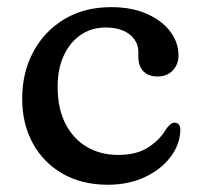

<svg xmlns="http://www.w3.org/2000/svg" viewBox="-20 -500 550 532"><path d="M474.6 -346.4Q474.6 -321.7 458.8 -304.9Q442.9 -288.1 416.8 -288.1Q391 -288.1 377.2 -302.6Q363.4 -317.2 363.4 -341.3V-355.2Q363.4 -385.4 339.1 -404.6Q314.8 -423.8 272.4 -423.8Q233.9 -423.8 204 -403.5Q174 -383.2 156.9 -346.4Q139.7 -309.6 139.7 -259.7Q139.7 -199.2 161.6 -156.8Q183.4 -114.4 221.3 -92.6Q259.1 -70.7 307.2 -70.7Q359.8 -70.7 392.6 -92.8Q425.3 -114.9 441.7 -144.7Q448.9 -152.7 453.5 -156.5Q458.1 -160.3 463.9 -160.1Q472.1 -159.9 476.1 -154.2Q480 -148.4 479.7 -137.9Q478.2 -99.1 452.4 -64.9Q426.5 -30.6 381.6 -9.4Q336.7 11.9 278.4 11.9Q207.6 11.9 154.3 -18.3Q100.9 -48.6 71.2 -102.4Q41.5 -156.2 41.5 -226.6Q41.5 -298.7 72.1 -356.1Q102.8 -413.5 158.2 -446.9Q213.6 -480.2 288 -480.2Q345.7 -480.2 387.5 -461.4Q429.3 -442.6 452 -412.3Q474.6 -381.9 474.6 -346.4Z"/></svg>

Font: Fraunces SuperSoft Wonky
Style: Regular
Weight: 900
Version: Version 1.000;[b76b70a41]